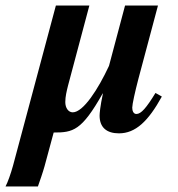

<svg xmlns="http://www.w3.org/2000/svg" viewBox="-102 -469 645 694"><path d="M460 -133C427 -79 408 -57 391 -57C380 -57 376 -69 376 -80C376 -92 386 -137 398 -183L469 -449H350L292 -231C253 -147 199 -63 161 -63C145 -63 134 -79 134 -100C134 -120 139 -140 144 -160L221 -449H100L-55 130C-63 159 -74 190 -82 205H35C41 188 53 154 59 132L92 10C162 10 193 4 269 -131H270C260 -84 258 -59 258 -51C258 -8 284 13 328 13C388 13 434 -31 483 -120Z"/></svg>

Font: XITS
Style: Bold Italic
Weight: 700
Italic angle: -16.33°
Designer: MicroPress Inc., with final additions and corrections provided by Coen Hoffman, Elsevier (retired)
Version: Version 1.105